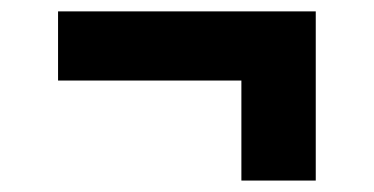

<svg xmlns="http://www.w3.org/2000/svg" viewBox="-20 -461 660 339"><path d="M82.5 -440.9H537.5V-318.8H82.5ZM537.5 -440.9V-142.2H406.2V-440.9Z"/></svg>

Font: Monaspace Neon Var ExtraLight
Style: Regular
Weight: 200
Designer: Riley Cran and the Lettermatic Team
Version: Version 1.200 (Monaspace Neon Var)